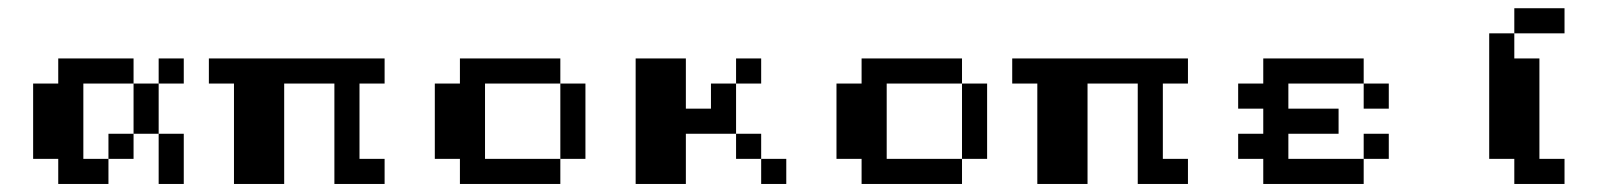

<svg xmlns="http://www.w3.org/2000/svg" viewBox="-20 -458 4040 478"><path d="M125 -312.5H312.5V-250H187.5V-62.5H250V0H125V-62.5H62.5V-250H125ZM375 -312.5H437.5V-250H375ZM312.5 -250H375V-125H312.5ZM250 -125H312.5V-62.5H250ZM375 -125H437.5V0H375Z M500 -312.5H937.5V-250H875V-62.5H937.5V0H812.5V-250H687.5V0H562.5V-250H500Z M1125 -312.5H1375V-250H1187.5V-62.5H1375V0H1125V-62.5H1062.5V-250H1125ZM1375 -250H1437.5V-62.5H1375Z M1562.5 -312.5H1687.5V-187.5H1750V-250H1812.5V-125H1687.5V0H1562.5ZM1812.5 -312.5H1875V-250H1812.5ZM1812.5 -125H1875V-62.5H1812.5ZM1875 -62.5H1937.5V0H1875Z M2125 -312.5H2375V-250H2187.5V-62.5H2375V0H2125V-62.5H2062.5V-250H2125ZM2375 -250H2437.5V-62.5H2375Z M2500 -312.5H2937.5V-250H2875V-62.5H2937.5V0H2812.5V-250H2687.5V0H2562.5V-250H2500Z M3125 -312.5H3375V-250H3187.5V-187.5H3312.5V-125H3187.5V-62.5H3375V0H3125V-62.5H3062.5V-125H3125V-187.5H3062.5V-250H3125ZM3375 -250H3437.5V-187.5H3375ZM3375 -125H3437.5V-62.5H3375Z M3750 -437.5H3875V-375H3750ZM3687.5 -375H3750V-312.5H3812.5V-62.5H3875V0H3750V-62.5H3687.5Z"/></svg>

Font: Half Eighties
Style: Regular
Weight: 400
Monospace: yes
Designer: Jayvee Enaguas (HarvettFox96)
Version: 20191127.01dev02